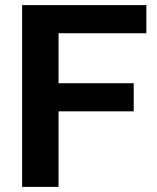

<svg xmlns="http://www.w3.org/2000/svg" viewBox="-20 -731 614 751"><path d="M209 0H66.5V-711H552.5V-601H209V-405.5H503V-295.5H209Z"/></svg>

Font: Roberto Sans
Style: Bold
Weight: 700
Designer: Google (font) & Cristiano Sobral (main changes)
Version: Version 1.000;October 12, 2021;FontCreator 14.0.0.2814 64-bi